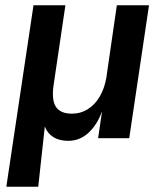

<svg xmlns="http://www.w3.org/2000/svg" viewBox="-20 -524 616 728"><path d="M4 184 107 -504H228L183 -200Q178 -166 183 -141.5Q188 -117 205.5 -105Q223 -93 252 -93Q286 -93 313.5 -110.5Q341 -128 358.5 -158.5Q376 -189 383 -228L423 -504H545L470 0H352L367 -102Q348 -50 315 -20Q282 10 239 10Q205 10 182.5 -4Q160 -18 150 -44V-45L125 184Z"/></svg>

Font: Nunitoga
Style: Bold Italic
Weight: 700
Italic angle: -9°
Designer: Vernon Adams
Foundry: Vernon Adams
Version: Version 1.0